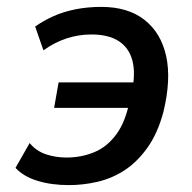

<svg xmlns="http://www.w3.org/2000/svg" viewBox="-20 -528 556 557"><path d="M180 9Q129 9 88.5 -3.5Q48 -16 25 -41L66 -113Q85 -90 113 -80.5Q141 -71 173 -71Q216 -71 253.5 -86.5Q291 -102 318 -139Q345 -176 357 -240L360 -215H137L150 -289H373L362 -257Q374 -315 364 -352.5Q354 -390 324 -409Q294 -428 245 -428Q208 -428 173 -416.5Q138 -405 106 -382L82 -451Q106 -468 135 -481Q164 -494 199 -501Q234 -508 274 -508Q351 -508 399 -470.5Q447 -433 462 -365.5Q477 -298 454 -203Q437 -140 407 -98.5Q377 -57 340.5 -33.5Q304 -10 262.5 -0.5Q221 9 180 9Z"/></svg>

Font: Nunito Sans 7pt Condensed SemiBold
Style: Italic
Weight: 600
Width: 3
Italic angle: -9°
Designer: Vernon Adams
Foundry: Vernon Adams
Version: Version 3.101;gftools[0.9.27]